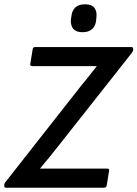

<svg xmlns="http://www.w3.org/2000/svg" viewBox="-30 -874 640 894"><path d="M-2 0Q-11 0 -10 -9V-12Q-10 -20 -4 -27L344 -470Q363 -493 382 -517Q401 -541 420 -565V-566Q392 -566 365 -566Q338 -566 310 -566H120Q115 -566 112.5 -569Q110 -572 111 -576L122 -644Q124 -655 133 -655H581Q591 -655 590 -645V-642Q590 -636 584 -628L236 -187Q217 -163 197 -138.5Q177 -114 157 -90V-89Q186 -89 215.5 -89Q245 -89 275 -89H468Q474 -89 476.5 -86.5Q479 -84 478 -79L467 -11Q465 0 455 0ZM354 -724Q324 -724 311 -740Q298 -756 300 -783L302 -795Q304 -822 319.5 -838Q335 -854 366 -854Q397 -854 409.5 -837.5Q422 -821 419 -795L418 -783Q416 -755 400 -739.5Q384 -724 354 -724Z"/></svg>

Font: Sofia Sans SemiBold
Style: Italic
Weight: 600
Italic angle: -9°
Designer: Botio Nikoltchev, Ani Petrova
Foundry: lettersoup
Version: Version 4.100-B